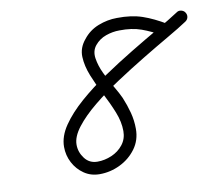

<svg xmlns="http://www.w3.org/2000/svg" viewBox="-69 -648 857 756"><g transform="rotate(-10 359.0 -270.0)"><path d="M646 -475Q641 -466 630.5 -463.5Q620 -461 612 -467Q570 -491 532.5 -504.5Q495 -518 445 -517Q418 -517 391 -507.5Q364 -498 346 -476Q329 -455 333.5 -425Q338 -395 353 -363.5Q368 -332 385.5 -302.5Q403 -273 412 -253Q425 -222 433.5 -190Q442 -158 442 -124Q442 -79 417 -45Q392 -11 353 8Q314 27 271 27Q236 27 209 8.5Q182 -10 166.5 -39.5Q151 -69 151 -103Q151 -145 180 -187.5Q209 -230 257 -272Q305 -314 363.5 -353.5Q422 -393 481.5 -429Q541 -465 593 -495Q645 -525 680 -548Q688 -554 698.5 -551.5Q709 -549 714 -541Q720 -532 718 -522Q716 -512 707 -506Q677 -486 628.5 -458Q580 -430 523 -395.5Q466 -361 409 -323.5Q352 -286 305 -247.5Q258 -209 229.5 -172Q201 -135 201 -103Q201 -73 220 -48Q239 -23 271 -23Q300 -23 328 -35Q356 -47 374 -70Q392 -93 392 -124Q392 -161 376 -201Q360 -241 338.5 -282Q317 -323 301 -363Q285 -403 283.5 -439.5Q282 -476 308 -507Q332 -538 369 -552.5Q406 -567 444 -567Q502 -568 545.5 -553Q589 -538 637 -509Q646 -504 648.5 -494Q651 -484 646 -475Z"/></g></svg>

Font: FRB American Cursive Semibold
Style: Italic
Weight: 600
Italic angle: -25°
Version: Version 2.0;Modular Font Editor K font №1